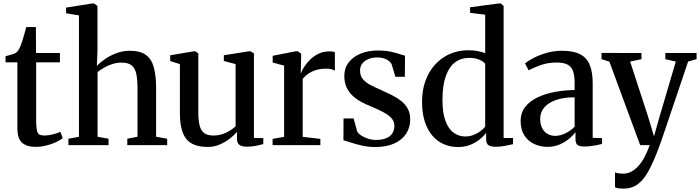

<svg xmlns="http://www.w3.org/2000/svg" viewBox="-20 -839 4047 1110"><path d="M185 10Q135 10 107.8 -13.8Q80.5 -37.5 80.5 -98.5V-478.5H12V-514Q20.5 -516.5 32 -519.5Q43.5 -522.5 54 -525.8Q64.5 -529 70 -532.5Q77 -537 81.8 -542.8Q86.5 -548.5 90.8 -556.2Q95 -564 98.5 -573.5Q103.5 -585 109.8 -605Q116 -625 122 -646.2Q128 -667.5 132 -682.5H187.5L188.5 -532.5H326.5V-478.5H189V-149Q189 -107 193 -87Q197 -67 207.8 -61.2Q218.5 -55.5 237.5 -55.5Q260 -55.5 287 -62.5Q314 -69.5 329 -77L342.5 -40.5Q328 -28.5 303.5 -17Q279 -5.5 248.2 2.2Q217.5 10 185 10Z M436.5 -48V-750L362 -762.5V-795L513.5 -819H523.5L543.5 -804.5V-541.5L540 -458Q558 -477.5 587.5 -497.8Q617 -518 653.8 -531.8Q690.5 -545.5 730 -545.5Q790 -545.5 823 -521.8Q856 -498 869.2 -450Q882.5 -402 882.5 -329.5V-48.5L946.5 -37V0H716V-37L775 -48.5V-329Q775 -377.5 768.2 -410.5Q761.5 -443.5 742 -460.2Q722.5 -477 683 -477Q656.5 -477 631.8 -469.5Q607 -462 584.8 -449.5Q562.5 -437 544 -422.5V-48.5L607.5 -37V0H375.5V-37Z M1406 9Q1379 9 1364.5 -1Q1350 -11 1350 -37V-76.5Q1333 -56.5 1307 -36.5Q1281 -16.5 1249 -3Q1217 10.5 1181 10.5Q1094 10.5 1057 -35.8Q1020 -82 1020 -186V-468.5L964 -486V-519.5L1100.5 -542.5H1109L1126.5 -530.5V-191Q1126.5 -144.5 1133.8 -114.5Q1141 -84.5 1160 -70Q1179 -55.5 1214 -55.5Q1242.5 -55.5 1266.5 -63.8Q1290.5 -72 1309.5 -84Q1328.5 -96 1342 -108.5V-468.5L1274 -486.5V-519.5L1419 -542.5H1428L1448 -530.5V-41.5L1502.5 -40.5L1502 -6Q1485 -1.5 1461.2 3.8Q1437.5 9 1406 9Z M1556 0V-36.5L1622.5 -47.5V-459.5L1556.5 -477.5V-516.5L1689.5 -542.5H1702L1721 -528V-502L1718.5 -415L1721 -417.5Q1724.5 -430 1737.2 -450.5Q1750 -471 1771 -492.2Q1792 -513.5 1820.5 -527.8Q1849 -542 1883.5 -542Q1896 -542 1903.8 -540.8Q1911.5 -539.5 1916 -537.5V-430.5Q1910.5 -434.5 1897.8 -438.2Q1885 -442 1866 -442Q1833 -442 1807.5 -434.2Q1782 -426.5 1763 -413.2Q1744 -400 1730 -384V-48L1832 -36V0Z M2149 11Q2110.5 11 2074.5 3Q2038.5 -5 2010 -14.5Q1981.5 -24 1965.5 -28L1966 -154H2024.5L2045 -79Q2050.5 -67.5 2067.5 -56.2Q2084.5 -45 2107.2 -37.5Q2130 -30 2153 -30Q2188.5 -30 2212.2 -39.8Q2236 -49.5 2248 -67.8Q2260 -86 2260 -111Q2260 -137 2243 -156Q2226 -175 2193.8 -191.8Q2161.5 -208.5 2115 -228Q2069 -246.5 2036.8 -270.2Q2004.5 -294 1987.5 -325.8Q1970.5 -357.5 1970.5 -400Q1970.5 -445 1995.8 -478Q2021 -511 2064.8 -529Q2108.5 -547 2164 -547Q2207 -547 2237.2 -540.5Q2267.5 -534 2288 -527Q2308.5 -520 2321.5 -517L2320.5 -395H2266L2244.5 -466.5Q2240 -477.5 2228.2 -486.8Q2216.5 -496 2199.5 -501.5Q2182.5 -507 2160.5 -507Q2134 -507 2111.5 -498.2Q2089 -489.5 2075.2 -472.5Q2061.5 -455.5 2061.5 -431Q2061.5 -400 2078.8 -380.2Q2096 -360.5 2124.2 -346.2Q2152.5 -332 2184.5 -318Q2216 -304 2246 -289Q2276 -274 2299.8 -255Q2323.5 -236 2337.5 -210.2Q2351.5 -184.5 2351.5 -149.5Q2351.5 -102 2328 -66Q2304.5 -30 2259.2 -9.5Q2214 11 2149 11Z M2627.5 11Q2584.5 11 2546.8 -5Q2509 -21 2480.5 -53.8Q2452 -86.5 2436 -135.5Q2420 -184.5 2420 -250.5Q2420 -337.5 2453.8 -404.5Q2487.5 -471.5 2548.5 -510Q2609.5 -548.5 2690 -548.5Q2719 -548.5 2744 -543.2Q2769 -538 2785 -531.5V-754L2697.5 -765V-797L2862.5 -819H2874.5L2891.5 -805V-41H2946V-5.5Q2927.5 -1 2900 4.2Q2872.5 9.5 2845 9.5Q2819 9.5 2804.8 1Q2790.5 -7.5 2790.5 -35.5V-71.5Q2777.5 -53 2754.2 -33.8Q2731 -14.5 2699 -1.8Q2667 11 2627.5 11ZM2668.5 -50Q2696 -50 2719 -59.2Q2742 -68.5 2759 -81.8Q2776 -95 2785 -107V-469.5Q2776.5 -483 2751.2 -493.8Q2726 -504.5 2692.5 -504.5Q2646 -504.5 2611.5 -479Q2577 -453.5 2557.8 -400.5Q2538.5 -347.5 2538 -265Q2537.5 -188.5 2555 -141Q2572.5 -93.5 2602.5 -71.8Q2632.5 -50 2668.5 -50Z M3144.5 10Q3104 10 3068.5 -6.5Q3033 -23 3011.5 -56.2Q2990 -89.5 2990 -139.5Q2990 -188 3017.2 -222Q3044.5 -256 3089.8 -277Q3135 -298 3190.2 -308Q3245.5 -318 3302 -318.5V-361.5Q3302 -401 3293.2 -426.8Q3284.5 -452.5 3262.2 -465Q3240 -477.5 3199.5 -477.5Q3145.5 -477.5 3103.8 -462Q3062 -446.5 3036 -432.5L3015.5 -472.5Q3029 -484.5 3060.8 -501.8Q3092.5 -519 3136.2 -532.2Q3180 -545.5 3230 -545.5Q3294 -545.5 3333 -525.8Q3372 -506 3389.2 -464.2Q3406.5 -422.5 3406.5 -358V-42L3460.5 -40.5V-7Q3449.5 -4 3432.8 -0.5Q3416 3 3396.8 5.5Q3377.5 8 3359.5 8Q3332.5 8 3319.8 -0.2Q3307 -8.5 3307 -36.5V-74.5Q3296 -59.5 3273.2 -39.5Q3250.5 -19.5 3218 -4.8Q3185.5 10 3144.5 10ZM3190 -53.5Q3218.5 -53.5 3248.5 -68.2Q3278.5 -83 3302 -106V-276.5Q3238 -276.5 3193.8 -260.8Q3149.5 -245 3126.2 -217.5Q3103 -190 3103 -153Q3103 -120 3114.5 -98Q3126 -76 3145.8 -64.8Q3165.5 -53.5 3190 -53.5Z M3584 251.5Q3568 251.5 3555.2 249.5Q3542.5 247.5 3535.5 243.5V157.5Q3542.5 161 3555.8 163Q3569 165 3583 165Q3607 165 3628.5 154Q3650 143 3669.5 122Q3689 101 3705.5 70.2Q3722 39.5 3736 0H3681L3503 -482.5L3457.5 -497V-533L3688.5 -532.5V-497L3623 -483L3726 -167L3761 -51L3793.5 -166L3887 -483L3826.5 -497V-532.5H4007V-497L3958 -483Q3932.5 -406.5 3908.8 -336.8Q3885 -267 3865 -207.2Q3845 -147.5 3829.2 -101Q3813.5 -54.5 3803 -24.5Q3792.5 5.5 3788.5 15.5Q3759 94 3730.8 146.8Q3702.5 199.5 3667.8 225.5Q3633 251.5 3584 251.5Z"/></svg>

Font: Merriweather 72pt Medium
Style: Regular
Weight: 500
Version: Version 2.100